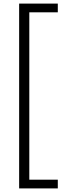

<svg xmlns="http://www.w3.org/2000/svg" viewBox="-20 -828 342 1068"><path d="M86.5 220V-808H301.5V-759.5H143V171.5H301.5V220Z"/></svg>

Font: Encode Sans Condensed Condensed Light
Style: Regular
Weight: 300
Width: 3
Designer: Multiple Designers
Foundry: Impallari Type
Version: Version 3.000; ttfautohint (v1.8.3) -l 8 -r 50 -G 200 -x 14 